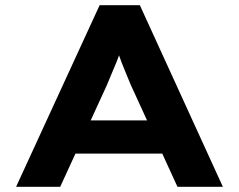

<svg xmlns="http://www.w3.org/2000/svg" viewBox="-20 -720 921 740"><path d="M42 0 364 -700H519L839 0H664L484 -393Q475 -415 466 -436.5Q457 -458 449 -478.5Q441 -499 434 -520Q427 -541 421 -561L457 -562Q450 -540 443 -519Q436 -498 427.5 -477Q419 -456 410 -435.5Q401 -415 392 -392L212 0ZM192 -128 247 -256H631L665 -128Z"/></svg>

Font: Lexend Mega
Style: Bold
Weight: 700
Version: Version 1.007